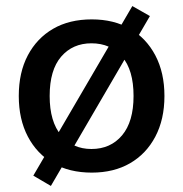

<svg xmlns="http://www.w3.org/2000/svg" viewBox="-20 -561 605 634"><path d="M283 9Q209 9 155.5 -22Q102 -53 72 -110Q42 -167 42 -244Q42 -322 72 -378.5Q102 -435 155.5 -466Q209 -497 283 -497Q356 -497 409.5 -466Q463 -435 493 -378Q523 -321 523 -244Q523 -167 493 -110Q463 -53 409.5 -22Q356 9 283 9ZM282 -69Q345 -69 383 -114Q421 -159 421 -244Q421 -330 383 -374Q345 -418 282 -418Q220 -418 182 -374Q144 -330 144 -244Q144 -159 182 -114Q220 -69 282 -69ZM148 53 90 19 417 -541 475 -508Z"/></svg>

Font: Nunito Sans 12pt ExtraLight 12pt SemiBold
Style: Regular
Weight: 600
Version: Version 3.101;gftools[0.9.27]